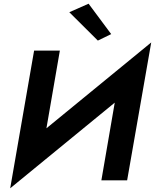

<svg xmlns="http://www.w3.org/2000/svg" viewBox="-20 -973 836 1036"><path d="M754 -546 796 -744 77 -155 35 43ZM303 -700H164L35 43L201 -110ZM796 -744 628 -587 527 0H666ZM354 -907 508 -754 580 -789 458 -953Z"/></svg>

Font: Jost SemiBold
Style: Italic
Weight: 600
Italic angle: -5°
Version: Version 3.710